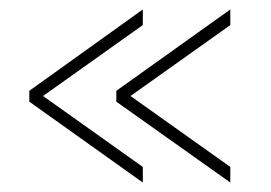

<svg xmlns="http://www.w3.org/2000/svg" viewBox="-20 -462 574 406"><path d="M42 -270 282 -442V-409L71 -259L282 -109V-76L42 -247ZM226 -270 467 -442V-409L256 -259L467 -109V-76L226 -247Z"/></svg>

Font: Raleway-v4020 ExtraLight
Style: Regular
Weight: 275
Designer: Matt McInerney, Pablo Impallari, Rodrigo Fuenzalida
Foundry: Matt McInerney, Pablo Impallari, Rodrigo Fuenzalida
Version: Version 4.020;PS 004.020;hotconv 1.0.88;makeotf.lib2.5.64775